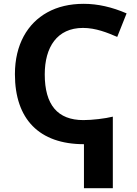

<svg xmlns="http://www.w3.org/2000/svg" viewBox="-20 -744 716 1004"><path d="M416 -116C281 -116 214 -196 214 -355C214 -497 278 -598 414 -598C481 -598 542 -573 593 -551L642 -674C566 -707 491 -724 418 -724C345 -724 281 -709 227 -679C124 -622 58 -511 58 -356C58 -121 185 10 419 10V240H570V-134C530 -124 462 -116 416 -116Z"/></svg>

Font: Passageway
Style: Regular
Weight: 700
Foundry: Ascender Corporation
Version: Version 1.11